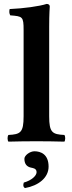

<svg xmlns="http://www.w3.org/2000/svg" viewBox="-20 -718 365 976"><path d="M100 -127C100 -44 84 -35 23 -32C17 -26 17 -4 23 2C65 1 110 0 165 0C220 0 264 1 307 2C313 -4 313 -26 307 -32C246 -35 230 -44 230 -127V-583C230 -648 233 -685 233 -685C233 -694 226 -698 217 -698C180 -686 100 -675 29 -672C26 -660 27 -649 32 -640C95 -635 100 -634 100 -565ZM155 51C132 51 104 72 104 89C104 114 115 129 137 134C145 136 166 137 166 157C166 175 141 199 101 210C97 222 97 232 107 238C175 226 227 186 227 129C227 66 187 51 155 51Z"/></svg>

Font: Libertinus Serif
Style: Bold
Weight: 700
Designer: Philipp H. Poll, Khaled Hosny
Foundry: Caleb Maclennan
Version: Version 7.050;RELEASE